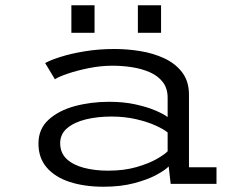

<svg xmlns="http://www.w3.org/2000/svg" viewBox="-20 -698 915 729"><path d="M373 11Q301 11 245.2 -7Q189.5 -25 157.8 -61.5Q126 -98 126 -153Q126 -208 164 -243Q202 -278 263.2 -294.8Q324.5 -311.5 394.5 -311.5Q450 -311.5 495 -301.5Q540 -291.5 571.2 -278Q602.5 -264.5 616.5 -253.5V-327Q616.5 -362.5 598.2 -386.2Q580 -410 549.2 -423.5Q518.5 -437 481.5 -442.8Q444.5 -448.5 407 -448.5Q362 -448.5 316.5 -439.2Q271 -430 236.2 -418Q201.5 -406 188.5 -397L151.5 -458.5Q170.5 -469.5 209.8 -482Q249 -494.5 301.8 -503.2Q354.5 -512 415 -512Q464 -512 513.8 -503.8Q563.5 -495.5 605 -476Q646.5 -456.5 672 -422.8Q697.5 -389 697.5 -338.5V-63H802V0H628L620.5 -66Q607 -52 573.8 -34Q540.5 -16 489.5 -2.5Q438.5 11 373 11ZM390 -50Q451 -50 497.8 -63.5Q544.5 -77 574.8 -94.2Q605 -111.5 616.5 -123.5V-195Q602.5 -207 571.2 -221.2Q540 -235.5 496.5 -245.5Q453 -255.5 403 -255.5Q350.5 -255.5 306.2 -244.8Q262 -234 235.2 -211.5Q208.5 -189 208.5 -154.5Q208.5 -117.5 233 -94.5Q257.5 -71.5 298.8 -60.8Q340 -50 390 -50ZM251 -678H339V-573.5H251ZM503.5 -678H591.5V-573.5H503.5Z"/></svg>

Font: Trispace SemiExpanded Light
Style: Regular
Weight: 300
Width: 6
Designer: Tyler Finck
Foundry: Etcetera Type Company
Version: Version 1.210; ttfautohint (v1.8.3)